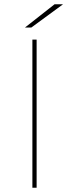

<svg xmlns="http://www.w3.org/2000/svg" viewBox="-20 -887 326 907"><path d="M133 -700H153V0H133ZM238 -867H278L128 -757H98Z"/></svg>

Font: Montserrat
Style: Regular
Weight: 400
Designer: Julieta Ulanovsky
Foundry: Julieta Ulanovsky
Version: Version 8.000